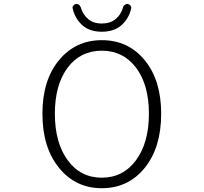

<svg xmlns="http://www.w3.org/2000/svg" viewBox="-20 -947 1040 979"><path d="M499 12.7Q365.2 12.7 280.8 -91.3Q196.3 -195.3 196.3 -367.2Q196.3 -538.1 280.8 -640.1Q365.2 -742.2 499 -742.2Q633.8 -742.2 717.8 -640.1Q801.8 -538.1 801.8 -367.2Q801.8 -194.3 717.8 -90.8Q633.8 12.7 499 12.7ZM499 -41Q607.4 -41 673.3 -129.9Q739.3 -218.8 739.3 -367.2Q739.3 -514.6 673.8 -601.6Q608.4 -688.5 499 -688.5Q389.6 -688.5 324.7 -601.6Q259.8 -514.6 259.8 -367.2Q259.8 -218.8 325.2 -129.9Q390.6 -41 499 -41ZM499 -785.2Q436.5 -785.2 399.4 -818.8Q362.3 -852.5 350.6 -903.3Q349.6 -905.3 349.6 -907.2Q349.6 -913.1 353.5 -918Q358.4 -924.8 367.2 -926.8Q368.2 -926.8 370.1 -926.8Q377 -926.8 381.8 -922.9Q388.7 -918 391.6 -910.2Q402.3 -873 429.2 -850.1Q456.1 -827.1 499 -827.1Q542 -827.1 569.3 -849.6Q596.7 -872.1 607.4 -909.2Q609.4 -918 617.2 -922.9Q622.1 -926.8 628.9 -926.8Q629.9 -926.8 631.8 -926.8Q640.6 -924.8 645.5 -918Q649.4 -913.1 649.4 -907.2Q649.4 -905.3 648.4 -902.3Q636.7 -851.6 599.1 -818.4Q561.5 -785.2 499 -785.2Z"/></svg>

Font: Gen Jyuu Gothic L Monospace Light
Style: Regular
Weight: 300
Designer: [Source Han Sans]
Ryoko NISHIZUKA  (kana & ideographs); Paul D. Hunt (Latin, Greek & Cyrillic); Wenlong ZHANG  (bopomofo
Version: Version 1.002.20150607